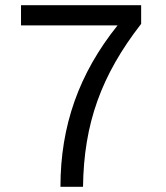

<svg xmlns="http://www.w3.org/2000/svg" viewBox="-20 -720 640 740"><path d="M213 0H300C303 -243 370 -430 524 -628V-700H61V-622H433C284 -436 213 -235 213 0Z"/></svg>

Font: CommitMonoNiceRocks
Style: Regular
Weight: 400
Monospace: yes
Designer: Eigil Nikolajsen
Foundry: Eigil Nikolajsen
Version: Version 1.143